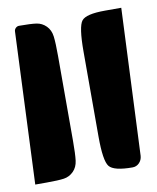

<svg xmlns="http://www.w3.org/2000/svg" viewBox="-62 -540 472 579"><g transform="rotate(-10 174.0 -250.0)"><path d="M213 -120V-380Q213 -456 226.5 -473Q240 -490 298 -490H348L328 -40Q327 -27 318.5 -18.5Q310 -10 298 -10Q241 -10 227 -27.5Q213 -45 213 -120ZM0 -10 20 -475Q20 -481 24.5 -485.5Q29 -490 35 -490Q71 -490 88 -487.5Q105 -485 117.5 -472.5Q130 -460 132.5 -440Q135 -420 135 -380V-120Q135 -80 132.5 -60Q130 -40 117.5 -27.5Q105 -15 88 -12.5Q71 -10 35 -10Z"/></g></svg>

Font: PrimecolorB
Style: Medium
Weight: 500
Designer: gluk
Foundry: gluk
Version: Version 0.672